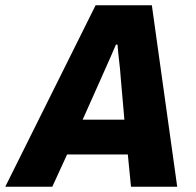

<svg xmlns="http://www.w3.org/2000/svg" viewBox="-59 -707 744 727"><path d="M-39 0 303 -687H516L612 0H437L425 -122H195L139 0ZM254 -254H412L398 -414Q397 -429 395.5 -445Q394 -461 392 -477Q390 -493 388.5 -508.5Q387 -524 386 -538H380Q372 -519 362 -496.5Q352 -474 342.5 -452.5Q333 -431 325 -413Z"/></svg>

Font: Archivo SemiCondensed ExtraBold
Style: Italic
Weight: 800
Width: 4
Italic angle: -10°
Designer: Hector Gatti
Foundry: Omnibus-Type
Version: Version 2.001